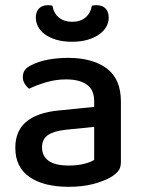

<svg xmlns="http://www.w3.org/2000/svg" viewBox="-20 -705 551 740"><path d="M245 -67Q280 -67 306 -74Q332 -81 343 -89V-216L234 -205Q188 -200 165 -184.5Q142 -169 142 -137Q142 -104 167 -85.5Q192 -67 245 -67ZM243 -482Q336 -482 391 -441.5Q446 -401 446 -314V-81Q446 -58 435.5 -45.5Q425 -33 407 -22Q381 -7 340 4Q299 15 245 15Q148 15 93.5 -23Q39 -61 39 -135Q39 -201 81.5 -236Q124 -271 204 -279L343 -293V-315Q343 -359 314.5 -379Q286 -399 235 -399Q195 -399 158 -388Q121 -377 92 -363Q82 -371 75 -382.5Q68 -394 68 -408Q68 -425 76.5 -436Q85 -447 103 -455Q131 -469 167 -475.5Q203 -482 243 -482ZM258 -621Q290 -621 309.5 -637.5Q329 -654 334 -683Q339 -684 343 -684.5Q347 -685 352 -685Q375 -685 387 -672Q399 -659 399 -637Q399 -619 390 -602.5Q381 -586 363 -573Q345 -560 318.5 -552Q292 -544 258 -544Q223 -544 196.5 -552Q170 -560 152.5 -573Q135 -586 126.5 -603Q118 -620 118 -637Q118 -659 130 -672Q142 -685 165 -685Q170 -685 174 -684.5Q178 -684 182 -683Q187 -654 207 -637.5Q227 -621 258 -621Z"/></svg>

Font: Baloo 2 Medium
Style: Regular
Weight: 500
Designer: Sarang Kulkarni and Ek Type
Foundry: Ek Type
Version: Version 1.640;hotconv 1.0.111;makeotfexe 2.5.65597; ttfautoh